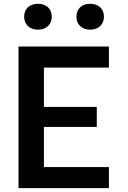

<svg xmlns="http://www.w3.org/2000/svg" viewBox="-20 -970 660 990"><path d="M75.5 0H541.5V-108.5H206.5V-315.5H479V-418.5H206.5V-621.5H541.5V-730H75.5ZM175.5 -817C218 -817 247 -843 247 -884C247 -925 218 -950.5 175.5 -950.5C133.5 -950.5 104.5 -925 104.5 -884C104.5 -843 133.5 -817 175.5 -817ZM445 -817C487 -817 516 -843 516 -884C516 -925 487 -950.5 445 -950.5C402.5 -950.5 374 -925 374 -884C374 -843 402.5 -817 445 -817Z"/></svg>

Font: Monaspace Neon SemiBold
Style: Regular
Weight: 600
Designer: Riley Cran & the Lettermatic Team
Foundry: Lettermatic
Version: Version 1.200 (Monaspace Neon)